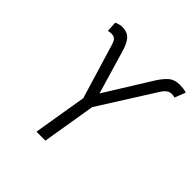

<svg xmlns="http://www.w3.org/2000/svg" viewBox="-191 -891 1047 1047"><g transform="rotate(45 333.0 -367.5)"><path d="M240.7 0 292 -309.6 196.3 -626.5Q189 -650.4 179 -658.9Q168.9 -667.5 152.8 -667.5Q146.5 -667.5 139.4 -666.5Q132.3 -665.5 127.4 -663.6L124 -724.1Q138.7 -730.5 149.2 -732.9Q159.7 -735.4 173.8 -734.9Q206.5 -734.4 227.1 -713.4Q247.6 -692.4 262.2 -641.6L336.4 -390.6L494.6 -645.5Q522 -689.9 546.9 -711.9Q571.8 -733.9 611.3 -733.9Q626 -733.9 639.4 -732.4Q652.8 -731 665.5 -725.6L641.1 -663.6Q637.2 -665.5 630.6 -666.5Q624 -667.5 617.7 -667.5Q602.1 -667.5 589.1 -658.9Q576.2 -650.4 561 -626.5L360.8 -309.6L309.6 0Z"/></g></svg>

Font: Inter 17pt Light
Style: Italic
Weight: 300
Italic angle: -9.3988°
Version: Version 4.001;git-66647c0bb